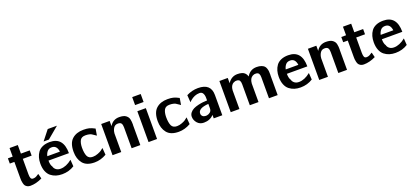

<svg xmlns="http://www.w3.org/2000/svg" viewBox="36 -1719 5929 2760"><g transform="rotate(-20 3000.5 -339.0)"><path d="M15 -392V-472H88V-603H214V-472H349V-392H214V-156Q214 -117 223 -96Q232 -75 257 -75Q291 -75 317.5 -93Q344 -111 349 -111L368 -36Q274 10 186 10Q158 10 137.5 -1.5Q117 -13 107.5 -28Q98 -43 92.5 -67.5Q87 -92 86 -106.5Q85 -121 85 -143V-392Z M580 -524 697 -672H838L661 -524ZM427 -240Q427 -290 439 -332.5Q451 -375 476.5 -410.5Q502 -446 548.5 -466.5Q595 -487 659 -487Q865 -487 865 -242H552Q552 -175 575 -144Q582 -114 608.5 -93Q635 -72 677 -72Q763 -72 853 -145L860 -43Q777 10 673 10Q622 10 580 -3Q538 -16 502.5 -44Q467 -72 447 -122Q427 -172 427 -240ZM558 -307H751Q738 -406 660 -406Q614 -406 590 -376Q566 -346 558 -307Z M934 -237Q934 -369 999.5 -428Q1065 -487 1173 -487Q1228 -487 1262.5 -478Q1297 -469 1346 -443L1329 -341Q1316 -349 1295.5 -363.5Q1275 -378 1264 -384.5Q1253 -391 1229.5 -396.5Q1206 -402 1174 -402Q1113 -402 1091 -361Q1069 -320 1068 -252Q1068 -165 1089.5 -120Q1111 -75 1172 -75Q1211 -75 1250 -90.5Q1289 -106 1302.5 -116Q1316 -126 1343 -147L1351 -41Q1263 10 1169 10Q1045 10 989.5 -59Q934 -128 934 -237Z M1444 0V-477H1573V-398Q1623 -482 1720 -482Q1754 -482 1780 -475.5Q1806 -469 1822 -456Q1838 -443 1848 -429Q1858 -415 1862.5 -393.5Q1867 -372 1868.5 -355Q1870 -338 1870 -313Q1870 -311 1869.5 -308.5Q1869 -306 1869 -305V0H1736V-321Q1736 -360 1722.5 -380.5Q1709 -401 1670 -401Q1626 -401 1603.5 -366Q1581 -331 1578 -290Q1577 -288 1577 -283V0Z M1995 0V-472H2125V0ZM1995 -566V-688H2125V-566Z M2221 -237Q2221 -369 2286.5 -428Q2352 -487 2460 -487Q2515 -487 2549.5 -478Q2584 -469 2633 -443L2616 -341Q2603 -349 2582.5 -363.5Q2562 -378 2551 -384.5Q2540 -391 2516.5 -396.5Q2493 -402 2461 -402Q2400 -402 2378 -361Q2356 -320 2355 -252Q2355 -165 2376.5 -120Q2398 -75 2459 -75Q2498 -75 2537 -90.5Q2576 -106 2589.5 -116Q2603 -126 2630 -147L2638 -41Q2550 10 2456 10Q2332 10 2276.5 -59Q2221 -128 2221 -237Z M2703 -129Q2703 -164 2725 -191Q2747 -218 2778 -233Q2809 -248 2851.5 -258Q2894 -268 2926 -271Q2958 -274 2990 -275V-315Q2990 -356 2974 -384Q2958 -412 2923 -412Q2845 -412 2778 -353L2757 -332L2749 -443Q2834 -487 2926 -487Q3123 -487 3123 -310V0H2992V-53Q2935 10 2840 10Q2778 10 2740.5 -33Q2703 -76 2703 -129ZM2832 -131Q2832 -107 2848.5 -90.5Q2865 -74 2891 -73Q2902 -71 2914 -73Q2944 -78 2967 -97.5Q2990 -117 2990 -155V-222Q2832 -211 2832 -131Z M3252 0V-477H3380V-397Q3435 -482 3528 -482Q3568 -482 3596.5 -473Q3625 -464 3639.5 -448Q3654 -432 3659.5 -421Q3665 -410 3670 -394Q3722 -483 3821 -483Q3863 -483 3892 -472.5Q3921 -462 3936 -447.5Q3951 -433 3959.5 -407.5Q3968 -382 3969.5 -362.5Q3971 -343 3971 -312Q3971 -309 3970.5 -303.5Q3970 -298 3970 -296V0H3837V-321Q3837 -356 3826 -375.5Q3815 -395 3784 -398Q3756 -401 3731 -387Q3683 -361 3677 -284V0H3544V-321Q3544 -357 3533 -376Q3522 -395 3491 -398Q3464 -401 3439 -387Q3389 -361 3385 -284V-283V0Z M4074 -240Q4074 -290 4086 -332.5Q4098 -375 4123.5 -410.5Q4149 -446 4195.5 -466.5Q4242 -487 4306 -487Q4512 -487 4512 -242H4199Q4199 -175 4222 -144Q4229 -114 4255.5 -93Q4282 -72 4324 -72Q4410 -72 4500 -145L4507 -43Q4424 10 4320 10Q4269 10 4227 -3Q4185 -16 4149.5 -44Q4114 -72 4094 -122Q4074 -172 4074 -240ZM4205 -307H4398Q4385 -406 4307 -406Q4261 -406 4237 -376Q4213 -346 4205 -307Z M4606 0V-477H4735V-398Q4785 -482 4882 -482Q4916 -482 4942 -475.5Q4968 -469 4984 -456Q5000 -443 5010 -429Q5020 -415 5024.5 -393.5Q5029 -372 5030.5 -355Q5032 -338 5032 -313Q5032 -311 5031.5 -308.5Q5031 -306 5031 -305V0H4898V-321Q4898 -360 4884.5 -380.5Q4871 -401 4832 -401Q4788 -401 4765.5 -366Q4743 -331 4740 -290Q4739 -288 4739 -283V0Z M5115 -392V-472H5188V-603H5314V-472H5449V-392H5314V-156Q5314 -117 5323 -96Q5332 -75 5357 -75Q5391 -75 5417.5 -93Q5444 -111 5449 -111L5468 -36Q5374 10 5286 10Q5258 10 5237.5 -1.5Q5217 -13 5207.5 -28Q5198 -43 5192.5 -67.5Q5187 -92 5186 -106.5Q5185 -121 5185 -143V-392Z M5527 -240Q5527 -290 5539 -332.5Q5551 -375 5576.5 -410.5Q5602 -446 5648.5 -466.5Q5695 -487 5759 -487Q5965 -487 5965 -242H5652Q5652 -175 5675 -144Q5682 -114 5708.5 -93Q5735 -72 5777 -72Q5863 -72 5953 -145L5960 -43Q5877 10 5773 10Q5722 10 5680 -3Q5638 -16 5602.5 -44Q5567 -72 5547 -122Q5527 -172 5527 -240ZM5658 -307H5851Q5838 -406 5760 -406Q5714 -406 5690 -376Q5666 -346 5658 -307Z"/></g></svg>

Font: Coval
Style: ExtraBold
Weight: 800
Foundry: Context Ltd
Version: Version 001.000